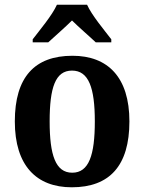

<svg xmlns="http://www.w3.org/2000/svg" viewBox="-20 -786 613 816"><path d="M119 -619V-606H185C211 -630 257 -670 286 -699C314 -671 363 -629 387 -606H453V-619C424 -657 370 -721 350 -766H222C202 -721 148 -657 119 -619ZM285 10C446 10 530 -82 530 -270C530 -458 438 -549 288 -549C127 -549 43 -458 43 -270C43 -82 135 10 285 10ZM287 -52C216 -52 191 -127 191 -270C191 -413 215 -486 286 -486C357 -486 383 -413 383 -270C383 -127 358 -52 287 -52Z"/></svg>

Font: Noto Serif SemiCondensed
Style: Bold
Weight: 700
Width: 4
Designer: Monotype Design Team
Foundry: Monotype Imaging Inc.
Version: Version 2.015